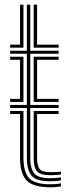

<svg xmlns="http://www.w3.org/2000/svg" viewBox="-20 -790 299 817"><path d="M23.2 -587.1V-600H65.3V-770H79.8V-587.1ZM123.3 -587.1V-770H137.8V-600H229.4V-587.1ZM194.4 -18.7Q133.5 -18.7 113.9 -43Q94.3 -67.3 94.3 -118.5V-330.5H23.2V-343.4H94.3V-561.3H23.2V-574.2H94.3V-770H108.8V-574.2H229.4V-561.3H108.8V-343.4H229.4V-330.5H108.8V-118.5Q108.8 -72.2 125.9 -51.9Q142.9 -31.6 194.4 -31.6Q205 -31.6 216.4 -32.5Q227.8 -33.3 239.4 -34.9V-22.6Q229.4 -20.6 217.9 -19.7Q206.3 -18.7 194.4 -18.7ZM123.3 -356.3V-548.5H229.4V-535.6H137.8V-369.2H229.4V-356.3ZM23.2 -356.3V-369.2H65.3V-535.6H23.2V-548.5H79.8V-356.3ZM194.4 7Q121.2 7 93.2 -22.2Q65.3 -51.4 65.3 -118.5V-304.8H23.2V-317.7H79.8V-118.5Q79.8 -59.7 103.3 -32.8Q126.8 -5.9 194.4 -5.9Q206.4 -5.9 218 -6.8Q229.7 -7.8 239.4 -10.1V2.4Q221.7 7 194.4 7ZM194.4 -44.5Q150.8 -44.5 137.1 -61.3Q123.3 -78.1 123.3 -118.5V-317.7H229.4V-304.8H137.8V-118.5Q137.8 -84.4 148.3 -70.9Q158.9 -57.4 194.4 -57.4Q208.5 -57.4 220.1 -57.9Q231.6 -58.5 239.4 -60V-47.7Q230.3 -46.2 218.8 -45.3Q207.3 -44.5 194.4 -44.5Z"/></svg>

Font: Big Shoulders Inline Thin
Style: Regular
Weight: 100
Designer: Patric King
Foundry: XO Type Co
Version: Version 2.002